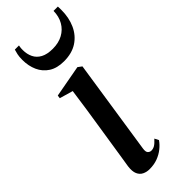

<svg xmlns="http://www.w3.org/2000/svg" viewBox="-254 -779 817 817"><g transform="rotate(-45 154.5 -371.0)"><path d="M95.5 11Q78 11 63.8 4Q49.5 -3 42.5 -19Q35.5 -35 39 -62.5Q40.5 -71 45 -100Q49.5 -129 56.2 -171.8Q63 -214.5 70.5 -263.8Q78 -313 85.8 -362.8Q93.5 -412.5 99 -455.5L38.5 -473L40.5 -487L185 -513.5L202.5 -500.5L137.5 -72Q134.5 -53 141.2 -46.2Q148 -39.5 156.5 -39.5Q167 -39.5 176.8 -45Q186.5 -50.5 201.5 -67L211 -48.5Q200 -32.5 183.2 -19Q166.5 -5.5 144.5 2.8Q122.5 11 95.5 11ZM162.5 -571Q121.5 -571 94.5 -588.2Q67.5 -605.5 54.2 -635Q41 -664.5 41 -700.5Q41 -720.5 43.8 -732.5Q46.5 -744.5 49.5 -754.5H74.5Q74 -751.5 73 -746Q72 -740.5 72 -728.5Q72 -704.5 81.5 -684.8Q91 -665 111.8 -653.8Q132.5 -642.5 166.5 -642.5Q201.5 -642.5 227.2 -656.5Q253 -670.5 267.5 -695.8Q282 -721 282.5 -754.5H308.5Q308.5 -750 308.8 -746Q309 -742 309 -734Q309 -687 292.2 -650.2Q275.5 -613.5 243 -592.2Q210.5 -571 162.5 -571Z"/></g></svg>

Font: Merriweather 144pt
Style: Italic
Weight: 400
Italic angle: -7.8°
Version: Version 2.101